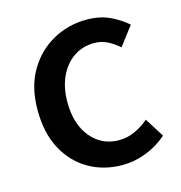

<svg xmlns="http://www.w3.org/2000/svg" viewBox="-90 -646 698 741"><g transform="rotate(-15 258.5 -275.0)"><path d="M311 14.2Q236.3 14.2 176.8 -20Q117.2 -54.2 82.5 -118.9Q47.9 -183.6 47.9 -274.9Q47.9 -366.7 85.7 -431.2Q123.5 -495.6 185.5 -529.8Q247.6 -564 319.8 -564Q372.6 -564 411.9 -545.7Q451.2 -527.3 481 -501L423.8 -425.8Q401.4 -445.3 377.4 -457.3Q353.5 -469.2 326.2 -469.2Q279.3 -469.2 243.4 -444.8Q207.5 -420.4 187.3 -376.7Q167 -333 167 -274.9Q167 -187 210.4 -134.5Q253.9 -82 321.8 -82Q356.4 -82 387 -96.2Q417.5 -110.4 441.9 -131.8L490.2 -55.2Q451.7 -21.5 405 -3.7Q358.4 14.2 311 14.2Z"/></g></svg>

Font: Source Han Sans CN Medium
Style: Regular
Weight: 500
Designer: Ryoko NISHIZUKA  (kana, bopomofo & ideographs); Paul D. Hunt (Latin, Greek & Cyrillic); Sandoll Communications , Soo-you
Foundry: Adobe
Version: Version 2.004;hotconv 1.0.118;makeotfexe 2.5.65603